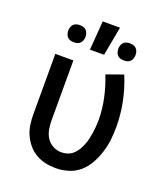

<svg xmlns="http://www.w3.org/2000/svg" viewBox="-142 -862 834 970"><g transform="rotate(20 275.0 -377.0)"><path d="M271 12Q243 12 215.5 6Q188 0 164 -14Q140 -28 122 -49.5Q104 -71 92.5 -96.5Q81 -122 77 -149.5Q73 -177 73 -205V-530H170V-205Q170 -182 174.5 -158.5Q179 -135 191.5 -115.5Q204 -96 225.5 -84.5Q247 -73 271 -73Q288 -73 304.5 -78.5Q321 -84 334 -96Q347 -108 355.5 -122.5Q364 -137 370.5 -153Q377 -169 381 -186Q385 -203 387.5 -220Q390 -237 391.5 -254Q393 -271 393 -288Q393 -348 380.5 -406Q368 -464 346 -519L436 -551Q462 -488 475.5 -422Q489 -356 489 -288Q489 -253 485 -218.5Q481 -184 470.5 -150.5Q460 -117 443 -86Q426 -55 400 -32Q374 -9 340 1.5Q306 12 271 12ZM410 -617Q400 -617 391 -619.5Q382 -622 375.5 -628.5Q369 -635 366 -644.5Q363 -654 363 -663Q363 -672 366 -681.5Q369 -691 375.5 -697.5Q382 -704 391 -706.5Q400 -709 410 -709Q419 -709 428 -706.5Q437 -704 443.5 -697.5Q450 -691 453 -681.5Q456 -672 456 -663Q456 -654 453 -644.5Q450 -635 443.5 -628.5Q437 -622 428 -619.5Q419 -617 410 -617ZM140 -617Q131 -617 122 -619.5Q113 -622 106.5 -628.5Q100 -635 97 -644.5Q94 -654 94 -663Q94 -672 97 -681.5Q100 -691 106.5 -697.5Q113 -704 122 -706.5Q131 -709 140 -709Q150 -709 159 -706.5Q168 -704 174.5 -697.5Q181 -691 184 -681.5Q187 -672 187 -663Q187 -654 184 -644.5Q181 -635 174.5 -628.5Q168 -622 159 -619.5Q150 -617 140 -617ZM230 -610 242 -766H335L306 -610Z"/></g></svg>

Font: Lode Dark Term
Style: Bold
Weight: 700
Monospace: yes
Designer: Belleve Invis
Foundry: Belleve Invis
Version: Version 29.2.0